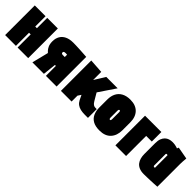

<svg xmlns="http://www.w3.org/2000/svg" viewBox="172 -1397 2290 2290"><g transform="rotate(45 1316.5 -252.5)"><path d="M247 -326H219V-500H37V0H219V-221H247V0H426V-500H247Z M678 -511Q614 -511 572 -490.5Q530 -470 509 -433Q488 -396 488 -347Q488 -301 501.5 -272Q515 -243 530 -228Q545 -213 549 -209L497 0H691L709 -168Q710 -168 711 -168Q712 -168 713 -168Q714 -168 714 -168H725V0H905V-500Q905 -500 887.5 -501Q870 -502 843 -504Q816 -506 784.5 -507.5Q753 -509 725 -510Q697 -511 678 -511ZM692 -318Q686 -318 681.5 -319Q677 -320 674 -322Q671 -324 669 -328Q667 -332 667 -337Q667 -349 675 -353.5Q683 -358 696 -358Q698 -358 701 -358Q704 -358 708 -358Q712 -358 716.5 -357.5Q721 -357 725 -357V-318Z M1346 -196 1292 -288 1435 -500H1243L1158 -363V-500L978 -512V0H1158V-99L1185 -140L1214 -80Q1229 -50 1252.5 -32.5Q1276 -15 1308 -7.5Q1340 0 1378 0H1434V-148H1431Q1419 -148 1405 -148.5Q1391 -149 1376.5 -159Q1362 -169 1346 -196Z M1829 -185V-317Q1829 -409 1779.5 -460.5Q1730 -512 1639 -512Q1575 -512 1531 -488.5Q1487 -465 1464.5 -421.5Q1442 -378 1442 -317V-185Q1442 -126 1462 -82Q1482 -38 1524.5 -14Q1567 10 1636 10Q1731 10 1780 -43.5Q1829 -97 1829 -185ZM1649 -311V-191Q1649 -185 1647.5 -180Q1646 -175 1643.5 -172Q1641 -169 1636 -169Q1631 -169 1628 -172Q1625 -175 1623.5 -180Q1622 -185 1622 -191V-311Q1622 -318 1623.5 -323Q1625 -328 1628.5 -330.5Q1632 -333 1636 -333Q1641 -333 1643.5 -330.5Q1646 -328 1647.5 -323Q1649 -318 1649 -311Z M1897 -500V0H2077V-339H2172V-500Z M2606 -487 2451 -515Q2447 -508 2444.5 -500.5Q2442 -493 2442 -493Q2439 -495 2426.5 -499Q2414 -503 2395 -506.5Q2376 -510 2350 -510Q2324 -510 2299.5 -502Q2275 -494 2256 -476Q2237 -458 2225.5 -428.5Q2214 -399 2214 -355V-170Q2214 -135 2222.5 -103.5Q2231 -72 2249.5 -48Q2268 -24 2300 -10Q2332 4 2378 4Q2401 4 2430 3Q2459 2 2489 1Q2519 0 2544.5 -1.5Q2570 -3 2585 -4Q2600 -5 2600 -5V-390Q2600 -407 2601.5 -431.5Q2603 -456 2606 -487ZM2394 -156V-350Q2394 -353 2395.5 -355Q2397 -357 2399 -358Q2401 -359 2403.5 -359.5Q2406 -360 2407 -360Q2408 -360 2409.5 -359.5Q2411 -359 2413 -358.5Q2415 -358 2417 -357.5Q2419 -357 2420 -356V-144Q2419 -144 2417 -143.5Q2415 -143 2413.5 -143Q2412 -143 2410.5 -143Q2409 -143 2407 -143Q2404 -143 2401 -144.5Q2398 -146 2396 -149Q2394 -152 2394 -156Z"/></g></svg>

Font: Advent Pro Black
Style: Regular
Weight: 900
Version: Version 3.000